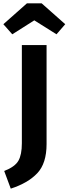

<svg xmlns="http://www.w3.org/2000/svg" viewBox="-32 -960 408 1142"><path d="M245 -692V-103Q245 12 189.5 70.5Q134 129 32 162L-7 57Q57 32 77.5 -4Q98 -40 98 -108V-692ZM172 -839 41 -756 -12 -816 128 -940H216L356 -816L304 -756Z"/></svg>

Font: FiraSans
Style: Regular
Weight: 600
Designer: Carrois Corporate & Edenspiekermann AG
Foundry: Carrois Corporate GbR & Edenspiekermann AG
Version: Version 3.106;PS 003.106;hotconv 1.0.70;makeotf.lib2.5.58329